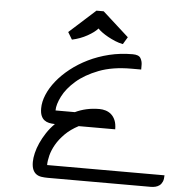

<svg xmlns="http://www.w3.org/2000/svg" viewBox="-61 -1000 1005 1059"><g transform="rotate(5 441.5 -471.0)"><path d="M883 -70Q883 -48 877 -34.5Q871 -21 861 -13.5Q851 -6 838.5 -3Q826 0 813 0H243Q224 0 207.5 -2.5Q191 -5 179 -13.5Q167 -22 160 -38Q153 -54 153 -80Q153 -102 159.5 -129.5Q166 -157 179 -186Q192 -215 211 -244Q230 -273 256 -299Q238 -299 223 -302.5Q208 -306 197 -314.5Q186 -323 179.5 -338.5Q173 -354 173 -379Q173 -415 189.5 -454.5Q206 -494 236.5 -532Q267 -570 310 -604Q353 -638 406 -664Q459 -690 520.5 -705Q582 -720 650 -720Q684 -720 694 -703Q704 -686 704 -666V-640H650Q545 -640 470 -611Q395 -582 347 -540Q299 -498 276 -452.5Q253 -407 253 -374H360Q389 -388 422.5 -395.5Q456 -403 494 -403Q511 -403 528 -398Q545 -393 559 -381Q573 -369 581.5 -349Q590 -329 590 -299H388Q344 -276 314 -246Q284 -216 266 -184.5Q248 -153 240.5 -123Q233 -93 233 -70ZM591 -771Q569 -775 547.5 -784Q526 -793 507 -803.5Q488 -814 473 -825Q458 -836 450 -845Q432 -824 393.5 -802.5Q355 -781 309 -771L285 -811L430 -942H470L615 -811Z"/></g></svg>

Font: Warnes
Style: Regular
Weight: 400
Designer: Eduardo Rodriguez Tunni
Foundry: Eduardo Rodriguez Tunni
Version: Version 1.001